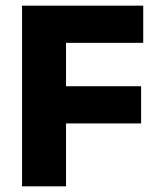

<svg xmlns="http://www.w3.org/2000/svg" viewBox="-20 -659 561 679"><path d="M58 0V-639H213.5V0ZM147.5 -222.5V-354H479V-222.5ZM103 -507.5V-639H486.5V-507.5Z"/></svg>

Font: Anek Odia
Style: Bold
Weight: 700
Designer: Yesha Goshar & Mahesh Sahu (Odia), Yesha Goshar (Latin)
Foundry: Ek Type
Version: Version 1.003